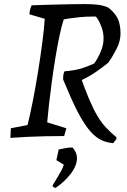

<svg xmlns="http://www.w3.org/2000/svg" viewBox="-20 -666 622 940"><path d="M31 9Q32 -3 32 -14.5Q32 -26 33 -38L115 -54Q127 -102 140.5 -170.5Q154 -239 166 -313.5Q178 -388 187 -456.5Q196 -525 199 -574L124 -596Q125 -610 128 -621Q131 -632 135 -640Q159 -641 194 -642Q229 -643 267 -644Q305 -645 339 -645.5Q373 -646 394 -646Q431 -646 458 -643Q485 -640 510 -629Q541 -605 555.5 -576.5Q570 -548 570 -501Q570 -464 550 -425.5Q530 -387 510 -359Q486 -339 447.5 -312.5Q409 -286 362 -266Q339 -266 321 -269.5Q303 -273 289 -277Q289 -294 290.5 -301Q292 -308 296 -317Q322 -319 345 -323Q368 -327 391 -335Q414 -343 441 -355Q448 -364 458.5 -382.5Q469 -401 478 -426Q487 -451 487 -479Q487 -505 478.5 -529.5Q470 -554 460.5 -569.5Q451 -585 448 -585Q445 -585 442 -585Q439 -585 436 -585Q400 -585 370.5 -582Q341 -579 321 -576Q301 -573 292 -571Q282 -541 271.5 -492Q261 -443 251.5 -385Q242 -327 234 -268Q226 -209 220 -156.5Q214 -104 211 -67L305 -38Q302 -28 299.5 -19Q297 -10 294 0Q247 0 201.5 1Q156 2 113.5 4Q71 6 31 9ZM534 35Q512 33 492.5 26.5Q473 20 456 8Q439 -4 423.5 -21.5Q408 -39 393 -62Q376 -88 359.5 -120Q343 -152 325.5 -191.5Q308 -231 289 -277L373 -294Q397 -226 417 -179Q437 -132 456.5 -99Q476 -66 499 -41.5Q522 -17 550 6V15ZM252 254Q248 254 242.5 250Q237 246 237 244Q237 242 245 229Q253 216 263.5 198.5Q274 181 282.5 165Q291 149 292 140L256 118Q257 114 259.5 102.5Q262 91 264.5 79.5Q267 68 267 66Q277 64 296.5 60Q316 56 335 56Q346 68 351.5 81.5Q357 95 357 109Q356 147 325 186.5Q294 226 252 254Z"/></svg>

Font: Labrada
Style: Italic
Weight: 400
Italic angle: -7°
Designer: Mercedes Jáuregui
Foundry: Omnibus-Type Team
Version: Version 1.000